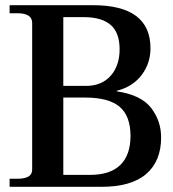

<svg xmlns="http://www.w3.org/2000/svg" viewBox="-20 -720 668 740"><path d="M17 -31H46Q75 -31 89.5 -39.5Q104 -48 104 -67V-632Q104 -669 46 -669H17V-700H338Q560 -700 560 -534Q560 -476 526 -431Q492 -386 430 -370V-368Q524 -354 562.5 -304Q601 -254 601 -190Q601 -99 543.5 -49.5Q486 0 371 0H17ZM312 -389Q372 -389 406.5 -428Q441 -467 441 -530Q441 -594 406.5 -624Q372 -654 302 -654H224V-389ZM327 -46Q405 -46 444 -84.5Q483 -123 483 -196Q483 -273 441 -308.5Q399 -344 308 -344H224V-46Z"/></svg>

Font: Taviraj Medium
Style: Regular
Weight: 500
Designer: Katatrad Team
Foundry: CadsonDemak
Version: Version 1.001